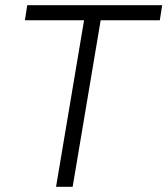

<svg xmlns="http://www.w3.org/2000/svg" viewBox="-20 -720 645 740"><path d="M196 0 304 -642H76L85 -700H605L596 -642H368L260 0Z"/></svg>

Font: Figtree Light
Style: Italic
Weight: 300
Italic angle: -9.5°
Foundry: Erik Kennedy
Version: Version 2.001; ttfautohint (v1.8.4.7-5d5b);gftools[0.9.27]